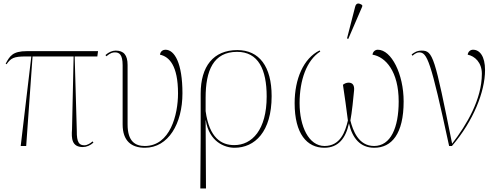

<svg xmlns="http://www.w3.org/2000/svg" viewBox="-20 -825 2821 1085"><path d="M97 0H128L164 -506H396L387 -94C383 -42 386 6 448 6C469 6 490 -3 508 -19L503 -26C492 -16 474 -4 457 -4C428 -4 413 -19 414 -86L402 -506H530L534 -536H132C51 -536 35 -508 12 -465L17 -462C42 -497 58 -506 126 -506H157Z M799 10C931 10 1011 -126 1011 -298C1011 -467 967 -544 915 -544C904 -544 887 -538 884 -516C936 -505 986 -455 986 -297C986 -177 942 0 798 0C746 0 701 -24 701 -122V-458C701 -514 679 -539 634 -539C615 -539 595 -531 576 -514L581 -507C605 -527 618 -529 630 -529C654 -529 673 -517 673 -456V-122C673 -28 723 10 799 10Z M1112 240H1144L1142 -145H1143C1162 -24 1249 10 1305 10C1420 10 1515 -80 1515 -282C1515 -449 1445 -542 1321 -542C1186 -542 1114 -450 1114 -296V-51ZM1304 -5C1232 -5 1163 -44 1142 -197V-273C1142 -425 1185 -532 1320 -532C1440 -532 1487 -432 1487 -280C1487 -91 1404 -5 1304 -5Z M1948 -605 2027 -788V-796C2010 -808 1993 -811 1987 -787L1941 -608ZM1813 10C1893 10 1934 -45 1952 -128C1971 -45 2015 10 2095 10C2193 10 2261 -68 2261 -252C2261 -406 2192 -544 2115 -544C2100 -544 2087 -533 2085 -516C2159 -504 2233 -421 2233 -252C2233 -104 2188 0 2094 0C2005 0 1974 -89 1960 -144C1968 -183 1978 -279 1981 -315C1983 -340 1975 -358 1950 -358C1938 -358 1927 -353 1918 -346C1929 -276 1936 -219 1946 -144C1931 -80 1903 0 1814 0C1724 0 1673 -112 1673 -242C1673 -371 1712 -484 1790 -534L1786 -540C1695 -495 1645 -379 1645 -242C1645 -68 1715 10 1813 10Z M2518 0H2534C2655 -141 2721 -307 2721 -429C2721 -507 2691 -544 2653 -544C2638 -544 2625 -533 2623 -516C2663 -508 2703 -472 2703 -408C2703 -264 2618 -121 2535 -13C2436 -504 2427 -539 2363 -539C2335 -539 2320 -528 2306 -517L2311 -510C2323 -521 2337 -529 2348 -529C2394 -529 2413 -487 2518 0Z"/></svg>

Font: Noto Serif Display Thin
Style: Regular
Weight: 100
Designer: Monotype Design Team
Foundry: Monotype Imaging Inc.
Version: Version 2.009